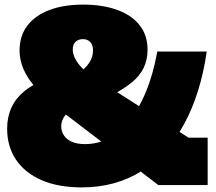

<svg xmlns="http://www.w3.org/2000/svg" viewBox="-20 -804 939 834"><path d="M799 -206H882V0H668L255 -315Q183 -370 141.5 -415.8Q100 -461.5 82.5 -502.5Q65 -543.5 65 -584Q65 -649 99.5 -693.5Q134 -738 196 -761Q258 -784 341 -784L340 -634Q320.5 -634 308.2 -622.5Q296 -611 296 -589Q296 -571 306 -550.5Q316 -530 336.2 -509Q356.5 -488 388 -468ZM663 -580H878Q852 -399 780.5 -266.5Q709 -134 596.5 -62Q484 10 335 10Q232 10 159.5 -22Q87 -54 49 -111.2Q11 -168.5 11 -245Q11 -346.5 85.8 -408Q160.5 -469.5 300 -485L322 -487Q352 -507.5 368 -532Q384 -556.5 384 -584Q384 -609.5 371.8 -621.8Q359.5 -634 340 -634L341 -784Q425.5 -784 488.5 -761.2Q551.5 -738.5 586.2 -694.8Q621 -651 621 -588Q621 -502 554 -447.2Q487 -392.5 369 -348L346 -345Q295 -335.5 270.5 -311Q246 -286.5 246 -255Q246 -233.5 257.5 -216Q269 -198.5 292 -188.2Q315 -178 350 -178Q426 -178 488.8 -227Q551.5 -276 596.2 -366.2Q641 -456.5 663 -580Z"/></svg>

Font: Hepta Slab Black
Style: Regular
Weight: 900
Designer: Michael LaGattuta
Foundry: Michael LaGattuta
Version: Version 1.102